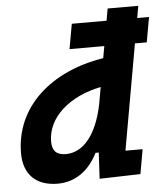

<svg xmlns="http://www.w3.org/2000/svg" viewBox="-53 -780 732 838"><g transform="rotate(-5 313.0 -360.5)"><path d="M449.7 -732.4 440.4 -679.7H288.1L268.6 -570.3H420.9L411.6 -518.1C181.2 -481.9 18.1 -339.4 18.1 -135.3C18.1 -43 71.8 10.3 166.5 10.3C242.7 10.3 303.7 -32.7 342.3 -109.4H356.4L350.1 4.9L529.3 0L548.3 -107.4H473.1L555.2 -570.3H606.9L626.5 -679.7H574.7L584 -732.4ZM376 -316.9C349.1 -188.5 290.5 -115.2 212.9 -115.2C172.4 -115.2 153.3 -134.3 153.3 -175.3C153.3 -282.2 252.9 -366.7 389.6 -393.6Z"/></g></svg>

Font: Cascadia Mono NF
Style: Bold Italic
Weight: 700
Italic angle: -10°
Monospace: yes
Designer: Aaron Bell
Foundry: Saja Typeworks
Version: Version 2404.023